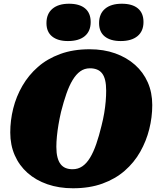

<svg xmlns="http://www.w3.org/2000/svg" viewBox="-20 -992 858 1029"><path d="M371 17Q296 17 234 -4.5Q172 -26 127.5 -65.5Q83 -105 59 -160Q35 -215 35 -282Q35 -347 51 -411Q67 -475 100 -532Q133 -589 183 -633Q233 -677 302.5 -702.5Q372 -728 460 -728Q536 -728 597.5 -706Q659 -684 703.5 -644.5Q748 -605 772 -550.5Q796 -496 796 -429Q796 -364 780 -300Q764 -236 731.5 -178.5Q699 -121 648.5 -77Q598 -33 529 -8Q460 17 371 17ZM462 -626Q433 -626 410.5 -610Q388 -594 369.5 -563.5Q351 -533 336 -490Q321 -447 307 -392Q299 -357 293.5 -324.5Q288 -292 285 -261.5Q282 -231 282 -205Q282 -172 288 -149Q294 -126 305 -112Q316 -98 332 -91.5Q348 -85 369 -85Q398 -85 421 -100.5Q444 -116 462.5 -146.5Q481 -177 496 -220.5Q511 -264 524 -318Q533 -353 538.5 -386Q544 -419 546.5 -449Q549 -479 549 -506Q549 -539 543.5 -562Q538 -585 527 -599Q516 -613 499.5 -619.5Q483 -626 462 -626ZM344 -772Q290 -772 259.5 -796.5Q229 -821 229 -868Q229 -918 261 -945Q293 -972 350 -972Q406 -972 436 -947Q466 -922 466 -874Q466 -825 434.5 -798.5Q403 -772 344 -772ZM627 -772Q572 -772 541.5 -796.5Q511 -821 511 -868Q511 -918 543 -945Q575 -972 633 -972Q689 -972 719 -947Q749 -922 749 -874Q749 -825 717 -798.5Q685 -772 627 -772Z"/></svg>

Font: Roboto Serif Black
Style: Italic
Weight: 900
Italic angle: -10°
Version: Version 1.008